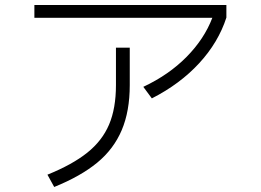

<svg xmlns="http://www.w3.org/2000/svg" viewBox="-20 -734 1040 765"><path d="M551 -388Q653 -436 723.5 -507.5Q794 -579 826 -663H117V-714H882V-664Q850 -565 773.5 -482Q697 -399 585 -342ZM169 -38Q268 -78 327.5 -125.5Q387 -173 414.5 -237.5Q442 -302 442 -395V-544H497V-395Q497 -291 465 -215.5Q433 -140 367.5 -86Q302 -32 196 11Z"/></svg>

Font: IBM Plex Sans JP Light
Style: Regular
Weight: 300
Designer: Mike Abbink; Paul van der Laan; Pieter van Rosmalen; Wujin Sim; Yejin Wi; Jinhee Kim; Boomi Park; Yona Kim; Kichan Ma
Foundry: Sandoll Inc.
Version: Version 1.002